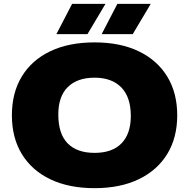

<svg xmlns="http://www.w3.org/2000/svg" viewBox="-20 -971 986 1001"><path d="M473 10Q339.5 10 243 -36Q146.5 -82 94.2 -167.2Q42 -252.5 42 -370Q42 -487.5 94 -572.8Q146 -658 242.5 -704Q339 -750 473 -750Q607 -750 703.5 -703.5Q800 -657 852 -571.8Q904 -486.5 904 -370Q904 -253.5 852 -168.2Q800 -83 703.2 -36.5Q606.5 10 473 10ZM473 -174Q565.5 -174 613.8 -224Q662 -274 662 -366Q662 -464.5 612.5 -515.2Q563 -566 473 -566Q383 -566 333.5 -517.2Q284 -468.5 284 -374Q284 -273.5 332.5 -223.8Q381 -174 473 -174ZM510 -793 592 -951H766L672 -793ZM274 -793 356 -951H530L436 -793Z"/></svg>

Font: Encode Sans Expanded Expanded Black
Style: Regular
Weight: 900
Width: 7
Designer: Multiple Designers
Foundry: Impallari Type
Version: Version 3.000; ttfautohint (v1.8.3) -l 8 -r 50 -G 200 -x 14 